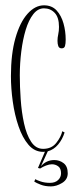

<svg xmlns="http://www.w3.org/2000/svg" viewBox="-20 -546 290 703"><path d="M138 10Q106.5 10 84.2 -16Q62 -42 47.8 -83.8Q33.5 -125.5 26.8 -174Q20 -222.5 20 -267.5Q20 -348.5 36.5 -406.5Q53 -464.5 80.8 -495.5Q108.5 -526.5 141 -526.5Q170 -526.5 187.2 -507.8Q204.5 -489 212.5 -460.2Q220.5 -431.5 220.5 -401Q220.5 -386 218 -377.5Q215.5 -369 206 -369Q196.5 -369 193.5 -377Q190.5 -385 190.5 -396.5Q190.5 -408 193.2 -420.2Q196 -432.5 196 -447.5Q196 -482.5 180.2 -499Q164.5 -515.5 141 -515.5Q118.5 -515.5 101.8 -494Q85 -472.5 74.2 -437Q63.5 -401.5 58 -358Q52.5 -314.5 52.5 -270Q52.5 -229 55.8 -182.2Q59 -135.5 68 -94.2Q77 -53 94 -27Q111 -1 138 -1Q169 -1 186.2 -23Q203.5 -45 208 -65.5L216.5 -61Q208.5 -35.5 192.8 -16.8Q177 2 155 8L130 62.5Q149.5 40 179 40Q198 40 213 51.5Q228 63 228 88.5Q228 111.5 207.2 124Q186.5 136.5 166.5 136.5Q145 136.5 129 130.2Q113 124 105.5 119L109 110Q114.5 113.5 129.2 118.5Q144 123.5 163 123.5Q182 123.5 192.8 113.2Q203.5 103 203.5 88.5Q203.5 70.5 193.2 63Q183 55.5 170 55.5Q160.5 55.5 148.8 60Q137 64.5 127 71L119 69L144.5 9.5Q141.5 10 138 10Z"/></svg>

Font: Imbue 100pt Thin
Style: Regular
Weight: 100
Designer: Tyler Finck
Foundry: Etcetera Type Company
Version: Version 1.102; ttfautohint (v1.8.3)